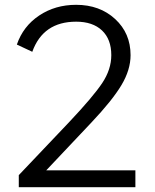

<svg xmlns="http://www.w3.org/2000/svg" viewBox="-20 -777 642 797"><path d="M58 0V-50L266 -269Q367 -376 404.5 -432.5Q442 -489 442 -548Q442 -614 403.5 -650.5Q365 -687 296 -687Q159 -687 114 -562L50 -592Q76 -668 142.5 -712.5Q209 -757 296 -757Q394 -757 458 -698Q522 -639 522 -548Q522 -487 484 -423.5Q446 -360 359 -268L172 -70H542V0Z"/></svg>

Font: Plus Jakarta Display Light
Style: Regular
Weight: 300
Designer: Gumpita Rahayu
Foundry: Tokotype Studio
Version: Version 1.000;hotconv 1.0.109;makeotfexe 2.5.65596